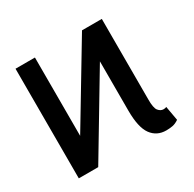

<svg xmlns="http://www.w3.org/2000/svg" viewBox="-127 -682 838 828"><g transform="rotate(-30 292.0 -268.0)"><path d="M142.6 0 77.1 -46.9 377 -545.9 441.4 -499ZM45.9 0V-545.9H142.6V0ZM476.6 9.8Q429.7 9.8 403.3 -26.4Q377 -62.5 377 -146.5V-545.9H475.6V-146.5Q475.1 -102.5 486.1 -88.9Q497.1 -75.2 511.7 -75.2Q520.5 -75.2 526.4 -78.1L539.1 -6.8Q522.9 4.4 507.8 7.1Q492.7 9.8 476.6 9.8Z"/></g></svg>

Font: Inter Tight
Style: Regular
Weight: 400
Designer: Rasmus Andersson
Foundry: rsms
Version: Version 3.002